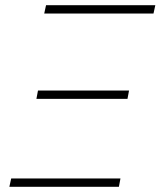

<svg xmlns="http://www.w3.org/2000/svg" viewBox="-20 -718 617 738"><path d="M150 -666 157 -698H577L570 -666ZM120 -338 126 -370H476L470 -338ZM16 0 23 -32H443L437 0Z"/></svg>

Font: IBM Plex Sans ExtraLight
Style: Italic
Weight: 250
Italic angle: -11.31°
Designer: Mike Abbink, Paul van der Laan, Pieter van Rosmalen
Foundry: Bold Monday
Version: Version 3.201